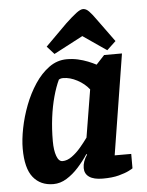

<svg xmlns="http://www.w3.org/2000/svg" viewBox="-53 -763 627 817"><g transform="rotate(-5 261.0 -354.5)"><path d="M142.3 11.4Q87.3 11.4 56.1 -27.2Q24.9 -65.8 24.9 -150Q24.9 -188.8 34.4 -236.8Q43.8 -284.9 62.3 -333.4Q80.8 -381.9 107.7 -422.5Q134.6 -463.1 169 -488Q203.5 -513 244.8 -513Q269 -513 291.7 -508Q314.3 -502.9 334.2 -495Q354 -487.1 369.4 -478.9L404.8 -517H481L412.3 -87.7H483V-26.2Q481 -24.2 465.4 -16.3Q449.8 -8.4 422.2 -1Q394.5 6.4 353.3 6.4Q315.1 6.4 295.7 -7.2Q276.3 -20.7 276.3 -45.2Q276.3 -59.6 281.2 -73.5Q286.1 -87.4 295.7 -101.6L292.7 -103.6Q274 -75.1 250.1 -48.6Q226.2 -22.1 199 -5.4Q171.8 11.4 142.3 11.4ZM189.3 -82.7Q209.4 -82.7 229.5 -97.3Q249.7 -111.8 267.6 -132.9Q285.4 -154 299.4 -173.4L332.8 -376.5Q313.3 -401.5 282.3 -418Q251.3 -434.4 222.7 -434.4Q216.1 -434.4 211.8 -433.2Q207.4 -431.9 204 -429.8Q189.9 -400.3 178.7 -359.4Q167.5 -318.6 161.4 -271Q155.3 -223.4 155.3 -171Q155.3 -131.4 164.3 -107Q173.2 -82.7 189.3 -82.7ZM419.9 -536.1 319.3 -605.3 194.8 -539.9 164.4 -573.8 255.8 -664.9Q285.5 -692.8 303.4 -706.2Q321.2 -719.6 332.3 -719.6Q345.2 -719.6 357.6 -706.7Q370 -693.9 387.3 -669.3L458.1 -571.9Z"/></g></svg>

Font: Faustina Light
Style: Italic
Weight: 300
Italic angle: -8°
Designer: Alfonso Garcia
Foundry: http://www.omnibus-type.com
Version: Version 1.200